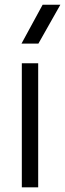

<svg xmlns="http://www.w3.org/2000/svg" viewBox="-20 -800 278 820"><path d="M73.2 0V-529.8H143.1V0ZM162.1 -779.8H237.8L144 -613.8H71.8Z"/></svg>

Font: Cooper Hewitt
Style: Book
Weight: 705
Designer: Village Type and Design LLC
Foundry: Cooper Hewitt Smithsonian Design Museum
Version: 1.000